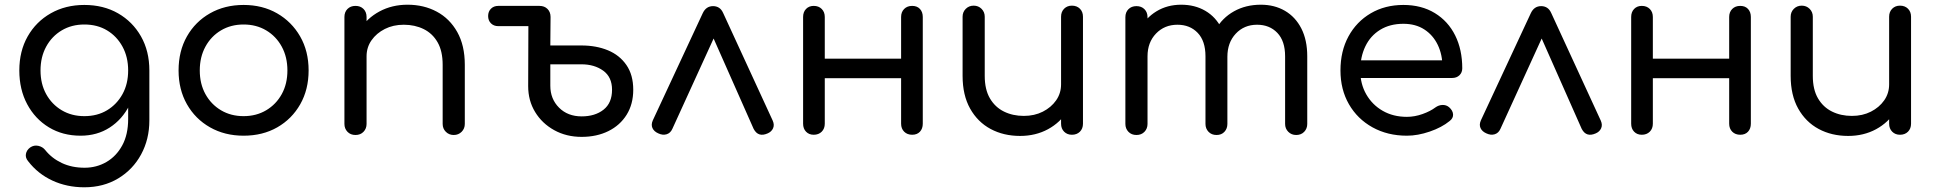

<svg xmlns="http://www.w3.org/2000/svg" viewBox="-20 -572 8222 815"><path d="M322 4Q246 4 187.5 -31.5Q129 -67 95.5 -129.5Q62 -192 62 -273Q62 -355 97.5 -417.5Q133 -480 195.5 -515.5Q258 -551 338 -551Q419 -551 481 -515.5Q543 -480 578.5 -417.5Q614 -355 614 -273L560 -265Q560 -186 529.5 -125.5Q499 -65 445.5 -30.5Q392 4 322 4ZM338 223Q264 223 202.5 194.5Q141 166 100 113Q87 98 90 81.5Q93 65 108 54Q124 43 142.5 47Q161 51 172 65Q200 100 242.5 120Q285 140 339 140Q390 140 432 115.5Q474 91 499 45Q524 -1 524 -67V-212L555 -290L614 -273V-61Q614 19 579 83.5Q544 148 481.5 185.5Q419 223 338 223ZM338 -79Q393 -79 434.5 -104Q476 -129 500 -172.5Q524 -216 524 -273Q524 -330 500 -374Q476 -418 434.5 -443Q393 -468 338 -468Q284 -468 242 -443Q200 -418 176 -374Q152 -330 152 -273Q152 -216 176 -172.5Q200 -129 242 -104Q284 -79 338 -79Z M1014 4Q934 4 871.5 -31.5Q809 -67 773.5 -129.5Q738 -192 738 -273Q738 -355 773.5 -417.5Q809 -480 871.5 -515.5Q934 -551 1014 -551Q1094 -551 1156 -515.5Q1218 -480 1254 -417.5Q1290 -355 1290 -273Q1290 -192 1254.5 -129.5Q1219 -67 1157 -31.5Q1095 4 1014 4ZM1014 -79Q1068 -79 1110 -104Q1152 -129 1176 -172.5Q1200 -216 1200 -273Q1200 -330 1176 -374Q1152 -418 1110 -443Q1068 -468 1014 -468Q960 -468 918 -443Q876 -418 852 -374Q828 -330 828 -273Q828 -216 852 -172.5Q876 -129 918 -104Q960 -79 1014 -79Z M1906 1Q1886 1 1872.5 -12.5Q1859 -26 1859 -46V-297Q1859 -355 1837.5 -392.5Q1816 -430 1778.5 -448.5Q1741 -467 1694 -467Q1649 -467 1613.5 -449Q1578 -431 1557 -401Q1536 -371 1536 -333H1475Q1476 -396 1507 -445.5Q1538 -495 1591 -523.5Q1644 -552 1710 -552Q1779 -552 1834 -522.5Q1889 -493 1921 -436Q1953 -379 1953 -297V-46Q1953 -26 1939.5 -12.5Q1926 1 1906 1ZM1489 1Q1468 1 1455 -12.5Q1442 -26 1442 -46V-500Q1442 -521 1455 -534Q1468 -547 1489 -547Q1510 -547 1523 -534Q1536 -521 1536 -500V-46Q1536 -26 1523 -12.5Q1510 1 1489 1Z M2449 9Q2384 9 2332.5 -19.5Q2281 -48 2251.5 -96.5Q2222 -145 2222 -206L2223 -501Q2225 -521 2238 -534Q2251 -547 2270 -547Q2291 -547 2304 -534Q2317 -521 2317 -500L2316 -379H2448Q2511 -379 2560.5 -358.5Q2610 -338 2639 -296Q2668 -254 2668 -191Q2668 -130 2640 -85Q2612 -40 2562.5 -15.5Q2513 9 2449 9ZM2449 -78Q2506 -78 2542 -106.5Q2578 -135 2578 -191Q2578 -245 2540.5 -272Q2503 -299 2448 -299H2316V-208Q2316 -152 2353 -115Q2390 -78 2449 -78ZM2095 -461Q2076 -461 2064 -473Q2052 -485 2052 -504Q2052 -523 2064 -535Q2076 -547 2095 -547H2270V-461Z M3007 -546Q3021 -546 3032 -539Q3043 -532 3050 -516L3260 -60Q3268 -42 3261.5 -27.5Q3255 -13 3239 -6Q3219 3 3204 -1.5Q3189 -6 3179 -25L2985 -463H3034L2834 -25Q2826 -7 2809.5 -2Q2793 3 2774 -6Q2756 -14 2749.5 -28.5Q2743 -43 2751 -61L2963 -516Q2977 -546 3007 -546Z M3852 0Q3831 0 3818 -13Q3805 -26 3805 -47V-500Q3805 -521 3818 -534Q3831 -547 3852 -547Q3873 -547 3885 -534Q3897 -521 3897 -500V-47Q3897 -26 3885 -13Q3873 0 3852 0ZM3434 0Q3414 0 3401.5 -13Q3389 -26 3389 -47V-500Q3389 -521 3401.5 -534Q3414 -547 3434 -547Q3455 -547 3468 -534Q3481 -521 3481 -500V-47Q3481 -26 3468 -13Q3455 0 3434 0ZM3468 -240V-323H3833V-240Z M4310 5Q4240 5 4185 -24.5Q4130 -54 4098 -111Q4066 -168 4066 -250V-501Q4066 -521 4079.5 -534.5Q4093 -548 4113 -548Q4133 -548 4146.5 -534.5Q4160 -521 4160 -501V-250Q4160 -192 4182 -154.5Q4204 -117 4241.5 -98.5Q4279 -80 4326 -80Q4371 -80 4406.5 -98Q4442 -116 4463 -146Q4484 -176 4484 -214H4544Q4543 -152 4512 -102Q4481 -52 4428.5 -23.5Q4376 5 4310 5ZM4530 0Q4510 0 4497 -13Q4484 -26 4484 -47V-501Q4484 -522 4497 -535Q4510 -548 4530 -548Q4551 -548 4564 -535Q4577 -522 4577 -501V-47Q4577 -26 4564 -13Q4551 0 4530 0Z M5482 1Q5462 1 5448.5 -12.5Q5435 -26 5435 -46V-333Q5435 -398 5402 -432.5Q5369 -467 5316 -467Q5261 -467 5225.5 -429Q5190 -391 5190 -331H5112Q5112 -396 5140 -446Q5168 -496 5218 -524Q5268 -552 5332 -552Q5390 -552 5434.5 -526Q5479 -500 5504 -451Q5529 -402 5529 -333V-46Q5529 -26 5516 -12.5Q5503 1 5482 1ZM4804 1Q4783 1 4770 -12.5Q4757 -26 4757 -46V-499Q4757 -520 4770 -533Q4783 -546 4804 -546Q4825 -546 4838 -533Q4851 -520 4851 -499V-46Q4851 -26 4838 -12.5Q4825 1 4804 1ZM5144 1Q5123 1 5110 -12.5Q5097 -26 5097 -46V-333Q5097 -398 5064 -432.5Q5031 -467 4978 -467Q4923 -467 4887 -429.5Q4851 -392 4851 -333H4790Q4791 -397 4817 -446.5Q4843 -496 4889 -524Q4935 -552 4994 -552Q5052 -552 5096.5 -526Q5141 -500 5165.5 -451Q5190 -402 5190 -333V-46Q5190 -26 5177.5 -12.5Q5165 1 5144 1Z M5952 4Q5870 4 5806 -31.5Q5742 -67 5706 -129.5Q5670 -192 5670 -273Q5670 -355 5704 -417.5Q5738 -480 5798.5 -515.5Q5859 -551 5937 -551Q6014 -551 6070.5 -516.5Q6127 -482 6157 -421.5Q6187 -361 6187 -282Q6187 -264 6175 -252.5Q6163 -241 6144 -241H5734V-316H6145L6103 -287Q6103 -340 6083 -381.5Q6063 -423 6026 -447Q5989 -471 5937 -471Q5880 -471 5838.5 -445.5Q5797 -420 5775.5 -375Q5754 -330 5754 -273Q5754 -216 5779.5 -171.5Q5805 -127 5849.5 -101.5Q5894 -76 5952 -76Q5985 -76 6018.5 -88Q6052 -100 6073 -116Q6087 -126 6103 -126.5Q6119 -127 6131 -117Q6147 -103 6148 -86.5Q6149 -70 6133 -58Q6100 -31 6049 -13.5Q5998 4 5952 4Z M6522 -546Q6536 -546 6547 -539Q6558 -532 6565 -516L6775 -60Q6783 -42 6776.5 -27.5Q6770 -13 6754 -6Q6734 3 6719 -1.5Q6704 -6 6694 -25L6500 -463H6549L6349 -25Q6341 -7 6324.5 -2Q6308 3 6289 -6Q6271 -14 6264.5 -28.5Q6258 -43 6266 -61L6478 -516Q6492 -546 6522 -546Z M7367 0Q7346 0 7333 -13Q7320 -26 7320 -47V-500Q7320 -521 7333 -534Q7346 -547 7367 -547Q7388 -547 7400 -534Q7412 -521 7412 -500V-47Q7412 -26 7400 -13Q7388 0 7367 0ZM6949 0Q6929 0 6916.5 -13Q6904 -26 6904 -47V-500Q6904 -521 6916.5 -534Q6929 -547 6949 -547Q6970 -547 6983 -534Q6996 -521 6996 -500V-47Q6996 -26 6983 -13Q6970 0 6949 0ZM6983 -240V-323H7348V-240Z M7825 5Q7755 5 7700 -24.5Q7645 -54 7613 -111Q7581 -168 7581 -250V-501Q7581 -521 7594.5 -534.5Q7608 -548 7628 -548Q7648 -548 7661.5 -534.5Q7675 -521 7675 -501V-250Q7675 -192 7697 -154.5Q7719 -117 7756.5 -98.5Q7794 -80 7841 -80Q7886 -80 7921.5 -98Q7957 -116 7978 -146Q7999 -176 7999 -214H8059Q8058 -152 8027 -102Q7996 -52 7943.5 -23.5Q7891 5 7825 5ZM8045 0Q8025 0 8012 -13Q7999 -26 7999 -47V-501Q7999 -522 8012 -535Q8025 -548 8045 -548Q8066 -548 8079 -535Q8092 -522 8092 -501V-47Q8092 -26 8079 -13Q8066 0 8045 0Z"/></svg>

Font: Comfortaa SemiBold
Style: Regular
Weight: 600
Designer: Johan Aakerlund
Foundry: Johan Aakerlund
Version: Version 3.104; ttfautohint (v1.8.1.43-b0c9)